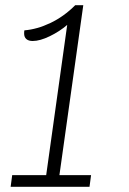

<svg xmlns="http://www.w3.org/2000/svg" viewBox="-20 -720 499 740"><path d="M331 -45 325 0H21L27 -45H158L239 -624Q210 -599 172 -580.5Q134 -562 106 -562Q90 -562 81.5 -569.5Q73 -577 73 -591Q73 -599 74 -603Q123 -607 174.5 -631.5Q226 -656 270 -700H301L209 -45Z"/></svg>

Font: Krub Light
Style: Italic
Weight: 300
Italic angle: -8°
Designer: Ekaluck Peanpanawate
Foundry: Cadson Demak Co.,Ltd.
Version: Version 1.000; ttfautohint (v1.6)